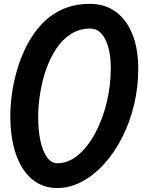

<svg xmlns="http://www.w3.org/2000/svg" viewBox="-20 -948 717 968"><path d="M269.5 0Q195.5 0 142.2 -44Q89 -88 60.5 -170Q32 -252 32 -365.5Q32 -413.5 40 -473.5Q48 -533.5 66.5 -596.8Q85 -660 115.2 -719.2Q145.5 -778.5 189.8 -825.8Q234 -873 294.5 -900.8Q355 -928.5 433 -928.5Q509 -928.5 563.5 -888.8Q618 -849 647.5 -775.5Q677 -702 677 -601.5Q677 -507 655.5 -418.5Q634 -330 595.5 -254.2Q557 -178.5 505.5 -121.8Q454 -65 394 -32.8Q334 -0.5 269.5 0ZM172.5 -358.5Q172.5 -291 183.8 -238.2Q195 -185.5 216.8 -155.2Q238.5 -125 269.5 -125Q323.5 -125 372.2 -165Q421 -205 458.2 -273.2Q495.5 -341.5 517 -427.5Q538.5 -513.5 538.5 -606Q538.5 -692.5 511.5 -748.2Q484.5 -804 435 -804Q380 -804 337 -776.2Q294 -748.5 263 -701.5Q232 -654.5 212 -596.2Q192 -538 182.2 -476.5Q172.5 -415 172.5 -358.5Z"/></svg>

Font: Edu VIC WA NT Hand
Style: Regular
Weight: 400
Designer: Tina and Corey Anderson, Eben Sorkin, Mirko Velimirovic
Foundry: Google for Education
Version: Version 1.000